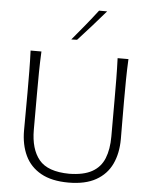

<svg xmlns="http://www.w3.org/2000/svg" viewBox="-64 -1049 879 1112"><g transform="rotate(5 375.5 -493.5)"><path d="M376 10.3Q278.3 10.3 215.8 -24.7Q153.3 -59.6 123.5 -122.3Q93.8 -185.1 93.8 -268.1Q93.8 -301.3 94.2 -361.8Q94.7 -422.4 94.7 -488.3Q94.7 -556.2 94.2 -613.3Q93.8 -670.4 91.3 -732.4H154.3Q151.4 -670.4 150.6 -613.3Q149.9 -556.2 149.9 -488.3V-276.9Q149.9 -165 200.4 -103.5Q251 -42 376 -41Q459.5 -42 508.8 -69.6Q558.1 -97.2 579.3 -149.9Q600.6 -202.6 600.6 -277.8V-488.3Q600.6 -556.2 600.1 -613.3Q599.6 -670.4 597.2 -732.4H660.2Q657.2 -670.4 656.5 -613.3Q655.8 -556.2 655.8 -488.3Q655.8 -422.4 656.2 -361.8Q656.7 -301.3 656.7 -268.1Q656.7 -184.6 627.2 -122.1Q597.7 -59.6 535.6 -24.7Q473.6 10.3 376 10.3ZM320.3 -816.9Q357.9 -861.8 394.8 -906.7Q431.6 -951.7 466.3 -997.1H513.2Q474.6 -951.7 434.8 -907.2Q395 -862.8 354 -817.9Z"/></g></svg>

Font: Pinar DS1 Light
Style: Regular
Weight: 300
Designer: Amin Abedi
Version: Version 3.000